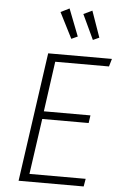

<svg xmlns="http://www.w3.org/2000/svg" viewBox="-61 -972 634 1014"><g transform="rotate(5 256.0 -465.0)"><path d="M512 -684 500 -643H215L178 -377H425L419 -336H173L131 -41H429L422 0H77L174 -684ZM266 -930 322 -786 289 -771 220 -907ZM387 -929 436 -790 403 -775 341 -907Z"/></g></svg>

Font: Fira Sans ExtraLight
Style: Italic
Weight: 275
Italic angle: -8°
Designer: Carrois Corporate & Edenspiekermann AG
Foundry: Carrois Corporate GbR & Edenspiekermann AG
Version: Version 4.203